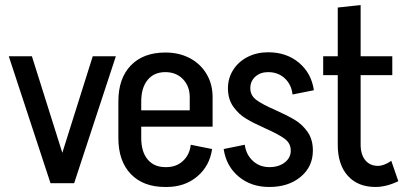

<svg xmlns="http://www.w3.org/2000/svg" viewBox="-20 -729 1615 764"><path d="M228 -121 349 -505H441L275 0H181L15 -505H107Z M826 -342V-225H542V-180Q542 -125 567.5 -94.5Q593 -64 638 -64H642Q682 -64 708.5 -89Q735 -114 739 -153L824 -136Q814 -68 764.5 -26.5Q715 15 643 15H637Q550 15 500.5 -36.5Q451 -88 451 -180V-326Q451 -417 500.5 -468.5Q550 -520 638 -520Q693 -520 735.5 -497.5Q778 -475 802 -434.5Q826 -394 826 -342ZM542 -290H735V-342Q735 -386 708 -414Q681 -442 638 -442Q593 -442 567.5 -411Q542 -380 542 -325Z M1076 -291Q1123 -270 1153 -252Q1183 -234 1204 -204Q1225 -174 1225 -130Q1225 -66 1176.5 -25.5Q1128 15 1052 15H1051Q979 15 929.5 -26.5Q880 -68 870 -136L954 -153Q959 -114 986 -89Q1013 -64 1052 -64Q1089 -64 1113 -82.5Q1137 -101 1137 -130Q1137 -159 1112.5 -177Q1088 -195 1036 -218Q989 -239 959 -257Q929 -275 908 -305Q887 -335 887 -378Q887 -418 908 -451Q929 -484 965.5 -502.5Q1002 -521 1047 -521Q1120 -521 1169.5 -479.5Q1219 -438 1229 -370L1144 -353Q1140 -392 1113.5 -417Q1087 -442 1047 -442Q1016 -442 996 -424Q976 -406 976 -378Q976 -349 1000.5 -331Q1025 -313 1076 -291Z M1565 -8Q1517 15 1474 15Q1404 15 1364 -29.5Q1324 -74 1324 -153V-430H1266V-505H1324V-699L1415 -709V-505H1541V-430H1415V-154Q1415 -114 1433.5 -91.5Q1452 -69 1484 -69Q1508 -69 1537 -89Z"/></svg>

Font: Akshar
Style: Regular
Weight: 400
Designer: Tall Chai
Foundry: Tall Chai
Version: Version 1.000